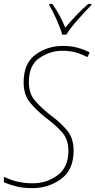

<svg xmlns="http://www.w3.org/2000/svg" viewBox="-25 -961 492 991"><path d="M144 10Q225 10 290 -37Q355 -84 355 -184Q355 -249 319 -291Q283 -333 230 -371Q184 -408 154 -443.5Q124 -479 124 -537Q124 -625 179 -662Q234 -699 296 -699Q337 -699 367.5 -690Q398 -681 426 -666L438 -690Q412 -704 378 -714Q344 -724 298 -724Q221 -724 159 -679.5Q97 -635 97 -536Q97 -471 130.5 -431Q164 -391 208 -356Q264 -314 296 -277.5Q328 -241 328 -183Q328 -97 271.5 -56Q215 -15 145 -15Q98 -15 61 -24.5Q24 -34 -5 -49V-20Q21 -9 56.5 0.5Q92 10 144 10ZM296 -782H317Q339 -817 377.5 -860.5Q416 -904 446 -934L447 -941H431Q398 -913 366.5 -879.5Q335 -846 312 -818Q284 -886 245 -941H231L229 -934Q246 -907 267 -860Q288 -813 296 -782Z"/></svg>

Font: Noto Sans UI SemiCondensed Thin
Style: Italic
Weight: 250
Width: 4
Italic angle: -12°
Designer: Monotype Design Team
Foundry: Monotype Imaging Inc.
Version: Version 1.901